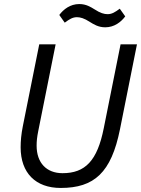

<svg xmlns="http://www.w3.org/2000/svg" viewBox="-20 -917 697 949"><path d="M500 -782C545 -782 578 -808 599 -836L572 -874C549 -857 533 -847 512 -847C495 -847 476 -852 447 -871C429 -882 406 -897 372 -897C327 -897 294 -871 273 -843L300 -805C323 -822 339 -832 360 -832C377 -832 396 -827 425 -808C443 -797 466 -782 500 -782ZM174 -698 93 -294C85 -254 82 -220 82 -189C82 -62 156 12 280 12C446 12 530 -64 573 -278L657 -698H576L493 -284C461 -122 401 -61 289 -61C210 -61 161 -112 161 -197C161 -219 163 -239 169 -269L255 -698Z"/></svg>

Font: LVC Sans
Style: Italic
Weight: 400
Italic angle: -11.31°
Designer: Mike Abbink, Paul van der Laan, Pieter van Rosmalen
Foundry: Bold Monday
Version: Version 3.0